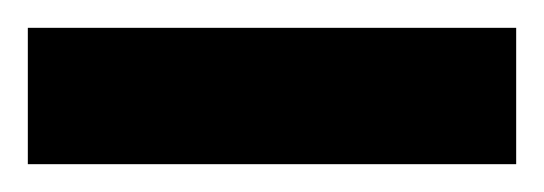

<svg xmlns="http://www.w3.org/2000/svg" viewBox="-20 65 391 138"><path d="M0 183V85H351V183Z"/></svg>

Font: Saira Condensed
Style: Bold
Weight: 700
Width: 3
Designer: Hector Gatti with collaboration of the Omnibus-Type team
Foundry: Omnibus-Type
Version: Version 1.101